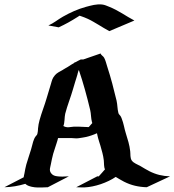

<svg xmlns="http://www.w3.org/2000/svg" viewBox="-48 -845 787 866"><path d="M167.7 -0.5Q156.2 -0.5 145.1 0.4Q134 1.2 122.8 0.7Q115.7 0.5 108.9 -0.2Q102.1 -1 95.5 -2.4Q90.8 -3.7 86.5 -4.8Q82.3 -5.9 78.1 -7.8Q70.6 -11.5 66.2 -15.9Q43.2 -9 19.8 -5Q-3.7 -1 -28.1 -0.5L58.8 -45.4Q59.3 -49.6 60.3 -54Q61.3 -58.3 62.3 -63Q64.2 -73.2 66 -83Q67.9 -92.8 70.6 -102.8Q75.4 -120.1 81.2 -136.8Q86.9 -153.6 92 -170.7Q94.7 -179.2 96.7 -188Q98.6 -196.8 101.3 -205.3Q103.5 -212.4 106 -218.1Q108.4 -223.9 112.5 -229.5L113.5 -230.7Q115 -232.7 116 -233.6L117.4 -235.4L118.2 -236.1Q119.9 -238.5 120.8 -242.6Q121.8 -246.6 122.4 -250.9Q123 -255.1 123.2 -259.2Q123.3 -263.2 123.5 -265.6Q124.5 -276.1 126.1 -284.7Q127.7 -293.2 130.4 -303.2Q137.5 -328.4 146.2 -352.8Q155 -377.2 162.4 -402.3Q167.2 -418.5 172 -434.2Q176.8 -450 181.6 -466.1Q183.3 -472.2 184.8 -477.3Q186.3 -482.4 188.1 -487.1Q189.9 -491.7 192.7 -496.2Q195.6 -500.7 200 -505.9Q206.5 -513.4 215.7 -518.8Q224.9 -524.2 234.1 -529.1L240.5 -533.2H240.7Q242.4 -534.4 245.2 -536Q248 -537.6 249.8 -538.6L257.8 -543.2Q264.9 -548.1 272.2 -552.6Q279.5 -557.1 286.9 -561.3Q286.9 -561.8 286.7 -561.9Q286.6 -562 286.6 -562.5L292.5 -564.5Q298.3 -567.9 304.2 -570.8Q310.1 -573.7 316.2 -576.7H327.4L405.8 -603.8Q406.7 -600.6 408.8 -598.3Q410.9 -595.9 413.3 -593.8Q415.8 -591.6 418.1 -589.4Q420.4 -587.2 421.9 -584.2Q424.1 -580.3 426 -575.2Q428 -570.1 429.7 -564.6Q431.4 -559.1 432.9 -553.7Q434.3 -548.3 435.8 -544.2Q448.2 -506.1 458.4 -467.9Q468.5 -429.7 477.8 -390.9Q479.5 -384 480.2 -377Q481 -369.9 481.7 -362.9Q482.4 -356 483.3 -349Q484.1 -342 486.1 -335.2Q487.3 -330.8 490.4 -327.8Q493.4 -324.7 495.8 -321.3Q497.8 -318.6 498.9 -315.4Q500 -312.3 501.2 -309.6Q507.3 -293.7 511 -276.9Q514.6 -260 519.5 -243.9Q525.9 -224.1 531.4 -203.9Q536.9 -183.6 539.3 -162.8Q540 -158 540 -152.5Q540 -147 540.4 -141.5Q540.8 -136 542 -130.9Q543.2 -125.7 546.1 -121.3Q549.6 -116.5 554.2 -113Q558.8 -109.6 564.1 -106.8Q569.3 -104 574.7 -101.4Q580.1 -98.9 585 -96.2Q595 -90.6 604.5 -84.6Q614 -78.6 624.3 -73.5Q647.2 -61.8 670.4 -56Q693.6 -50.3 719 -49.6L613.8 -0.5Q586.4 -1.2 561 -7.2Q535.6 -13.2 511.2 -25.6Q501.5 -30.5 492.3 -36.1Q483.2 -41.7 473.9 -47.1Q460.2 -37.6 442.7 -29.2Q425.3 -20.8 406.6 -14.4Q387.9 -8.1 369.1 -4.3Q350.3 -0.5 334.2 0.2Q324.5 0.7 314.9 0.1Q305.4 -0.5 295.9 -0.5L390.6 -49.6Q392.3 -49.6 393.9 -49.6Q395.5 -49.6 397.2 -49.3L412.4 -66.2Q415.5 -69.8 418.8 -73.6Q422.1 -77.4 425.5 -81.1Q423.3 -85.7 422.5 -90.7Q421.6 -95.7 421.3 -101Q420.9 -106.2 420.8 -111.5Q420.7 -116.7 420.2 -121.6Q418.2 -138.7 413.9 -155.3Q409.7 -171.9 404.8 -188.2Q402.3 -196.8 399.5 -205.1Q396.7 -213.4 394.5 -221.9Q393.1 -227.5 391.8 -233Q390.6 -238.5 389.4 -244.1Q377.2 -238.5 364.7 -234.3Q352.3 -230 340.6 -227.3Q332 -225.3 324.7 -224.4Q317.4 -223.4 307.1 -221.7Q298.3 -220.2 289.4 -221.3Q280.5 -222.4 271.7 -222.4H213.9Q212.9 -217.3 211.2 -211.9Q208.7 -204.1 206.4 -196.5Q204.1 -189 201.4 -181.2L191.9 -151.4Q188.5 -139.6 186.2 -127.9Q183.8 -116.2 181.4 -104.2Q179.9 -96.9 178.5 -90.8Q177 -84.7 177 -79.2Q177 -73.7 179.6 -68.4Q182.1 -63 188.7 -57.4Q191.7 -54.9 195.3 -53.5Q199 -52 202.9 -51.1Q206.8 -50.3 210.7 -49.8Q214.6 -49.3 218 -49.1Q219.5 -48.8 221.7 -48.8Q223.9 -48.8 226 -48.8Q228 -48.8 229.4 -48.7Q230.7 -48.6 230.2 -48.3Q238.3 -48.6 246.3 -49.1Q254.4 -49.6 262.5 -49.6ZM170.2 -730.2Q187.5 -738 203.4 -749Q219.2 -760 235.8 -769.8Q260.5 -783.9 286.3 -795.2Q312 -806.4 339.4 -814Q348.1 -816.4 357.2 -818.7Q366.2 -821 375.4 -822.8Q384.5 -824.5 393.8 -825.1Q403.1 -825.7 412.4 -824.7Q420.9 -823.7 429.1 -820.6Q437.3 -817.4 445.1 -814.2Q460.7 -807.9 474.9 -800.4Q489 -793 502.7 -784.8Q516.4 -776.6 529.9 -768.3Q543.5 -760 558.1 -752.4L445.1 -704.6Q432.6 -711.2 420.8 -718.4Q408.9 -725.6 397 -732.8Q385 -740 373 -746.9Q361.1 -753.9 348.4 -759.8Q340.6 -763.4 332.4 -766.6Q324.2 -769.8 316.2 -772.5Q314.9 -772.9 313.6 -773.3Q312.3 -773.7 310.8 -774.2L301.3 -768.1Q280.5 -754.9 259.8 -743.4Q239 -731.9 216.8 -721.7ZM355.2 -275.1Q358.4 -278.8 361.7 -282.6Q365 -286.4 368.4 -290Q367.2 -292 366.9 -293.9Q365 -300.8 364.1 -307.7Q363.3 -314.7 362.5 -321.8Q361.8 -328.9 361.1 -335.8Q360.4 -342.8 358.6 -349.6Q347.7 -395.5 335.2 -440.2Q322.8 -484.9 307.6 -529.5Q305.7 -525.9 304.6 -522Q303.5 -518.1 302.5 -514.2L302 -512Q302 -512.5 301.9 -512Q301.8 -511.5 301.6 -510.6Q301.5 -509.8 301.3 -508.8Q301 -507.8 300.8 -507.3Q298.3 -499.5 296 -491.5Q293.7 -483.4 291 -475.6L281.5 -443.6Q273.2 -415.3 263.4 -387.8Q253.7 -360.4 246.1 -331.8Q244.6 -325.9 244.1 -318.6Q243.7 -311.3 243 -303.8Q242.4 -296.4 241.3 -289.1Q240.2 -281.7 237.3 -275.6L239.3 -276.4Q241.2 -274.9 243.2 -273.9Q244.1 -273.4 244.4 -273.4Q247.1 -272.5 249.8 -272Q252.4 -271.5 255.1 -271.2Q255.9 -271 257.8 -271Q259 -271 260.4 -271.1Q261.7 -271.2 262.9 -271.2Q284.9 -274.9 307.3 -273.7Q329.6 -272.5 352.1 -271.7ZM438.2 -49.8Q439 -49.8 440.1 -50Q441.2 -50.3 442.1 -50.4Q443.1 -50.5 443.6 -50.7Q444.1 -50.8 443.4 -50.8ZM300 -506.1Q300 -506.6 300.3 -507.1Q299.8 -505.6 300 -506.1ZM301.8 -511.7Q301.8 -511.7 302 -512Z"/></svg>

Font: Autopia
Style: Bold
Weight: 700
Designer: Antoine Gelgon
Foundry: Antoine Gelgon
Version: 001.000